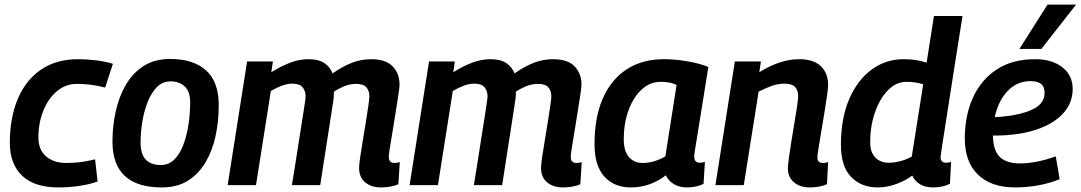

<svg xmlns="http://www.w3.org/2000/svg" viewBox="-20 -810 4728 840"><path d="M236 10Q130 10 76.5 -41.5Q23 -93 23 -185Q23 -294 57.5 -376.5Q92 -459 159 -505Q226 -551 321 -551Q361 -551 401 -546Q441 -541 474 -531L440 -427Q405 -436 375.5 -439.5Q346 -443 317 -443Q267 -443 229 -411Q191 -379 169.5 -325.5Q148 -272 148 -208Q148 -155 181.5 -126Q215 -97 270 -97Q304 -97 334 -101Q364 -105 396 -113L407 -16Q371 -3 326 3.5Q281 10 236 10Z M688 10Q472 10 472 -191Q472 -257 486 -321.5Q500 -386 530 -438Q560 -490 608 -521Q656 -552 725 -552Q826 -552 881.5 -502Q937 -452 937 -350Q937 -279 923 -214.5Q909 -150 879 -99.5Q849 -49 802 -19.5Q755 10 688 10ZM683 -88Q719 -88 743.5 -113Q768 -138 783 -179Q798 -220 805 -268Q812 -316 812 -362Q812 -409 788.5 -431.5Q765 -454 726 -454Q690 -454 665 -427.5Q640 -401 624.5 -360Q609 -319 602 -273Q595 -227 595 -187Q595 -135 618 -111.5Q641 -88 683 -88Z M1648 10Q1605 10 1578 -12Q1551 -34 1551 -76Q1551 -88 1555.5 -120Q1560 -152 1567 -193Q1574 -234 1580.5 -275Q1587 -316 1591.5 -347Q1596 -378 1596 -388Q1596 -413 1583 -428Q1570 -443 1538 -443Q1513 -443 1489.5 -434Q1466 -425 1441 -409Q1441 -405 1440.5 -396.5Q1440 -388 1440 -382Q1436 -355 1429 -309.5Q1422 -264 1413.5 -209.5Q1405 -155 1396.5 -100.5Q1388 -46 1381 0H1257Q1264 -42 1272 -92Q1280 -142 1287.5 -191.5Q1295 -241 1302 -283.5Q1309 -326 1313 -354Q1317 -382 1317 -388Q1317 -412 1304 -428Q1291 -444 1260 -444Q1237 -444 1214 -435.5Q1191 -427 1165 -412L1100 0H976L1061 -541H1174L1167 -494Q1212 -522 1251.5 -536.5Q1291 -551 1330 -551Q1374 -551 1399 -534Q1424 -517 1435 -489Q1480 -520 1520 -535.5Q1560 -551 1604 -551Q1668 -551 1698 -519.5Q1728 -488 1728 -440Q1728 -428 1723 -396Q1718 -364 1711.5 -322Q1705 -280 1698 -238.5Q1691 -197 1686 -165.5Q1681 -134 1681 -124Q1681 -97 1706 -97Q1718 -97 1729 -101L1723 -4Q1708 3 1687.5 6.5Q1667 10 1648 10Z M2444 10Q2401 10 2374 -12Q2347 -34 2347 -76Q2347 -88 2351.5 -120Q2356 -152 2363 -193Q2370 -234 2376.5 -275Q2383 -316 2387.5 -347Q2392 -378 2392 -388Q2392 -413 2379 -428Q2366 -443 2334 -443Q2309 -443 2285.5 -434Q2262 -425 2237 -409Q2237 -405 2236.5 -396.5Q2236 -388 2236 -382Q2232 -355 2225 -309.5Q2218 -264 2209.5 -209.5Q2201 -155 2192.5 -100.5Q2184 -46 2177 0H2053Q2060 -42 2068 -92Q2076 -142 2083.5 -191.5Q2091 -241 2098 -283.5Q2105 -326 2109 -354Q2113 -382 2113 -388Q2113 -412 2100 -428Q2087 -444 2056 -444Q2033 -444 2010 -435.5Q1987 -427 1961 -412L1896 0H1772L1857 -541H1970L1963 -494Q2008 -522 2047.5 -536.5Q2087 -551 2126 -551Q2170 -551 2195 -534Q2220 -517 2231 -489Q2276 -520 2316 -535.5Q2356 -551 2400 -551Q2464 -551 2494 -519.5Q2524 -488 2524 -440Q2524 -428 2519 -396Q2514 -364 2507.5 -322Q2501 -280 2494 -238.5Q2487 -197 2482 -165.5Q2477 -134 2477 -124Q2477 -97 2502 -97Q2514 -97 2525 -101L2519 -4Q2504 3 2483.5 6.5Q2463 10 2444 10Z M2984 10Q2953 10 2929 -4Q2905 -18 2893 -43Q2861 -18 2822 -4Q2783 10 2740 10Q2667 10 2624 -37.5Q2581 -85 2581 -179Q2581 -298 2618 -381Q2655 -464 2723 -507.5Q2791 -551 2884 -551Q2935 -551 2989 -541.5Q3043 -532 3079 -517Q3060 -399 3048 -323.5Q3036 -248 3029 -206Q3022 -164 3019.5 -147Q3017 -130 3017 -127Q3017 -98 3041 -98Q3054 -98 3064 -102L3058 -6Q3029 10 2984 10ZM2891 -126 2940 -438Q2925 -446 2907.5 -449Q2890 -452 2870 -452Q2824 -452 2787.5 -418.5Q2751 -385 2730 -328Q2709 -271 2709 -200Q2709 -149 2731.5 -123Q2754 -97 2792 -97Q2817 -97 2843.5 -105Q2870 -113 2891 -126Z M3195 -541H3309L3302 -494Q3345 -521 3389 -536Q3433 -551 3478 -551Q3539 -551 3571 -520.5Q3603 -490 3603 -438Q3603 -426 3598.5 -393Q3594 -360 3587 -318Q3580 -276 3573 -234Q3566 -192 3561 -161.5Q3556 -131 3556 -122Q3556 -97 3580 -97Q3593 -97 3603 -101L3598 -4Q3583 3 3562.5 6.5Q3542 10 3523 10Q3480 10 3453.5 -12.5Q3427 -35 3427 -73Q3427 -87 3431.5 -119.5Q3436 -152 3442.5 -193Q3449 -234 3456 -275Q3463 -316 3467.5 -347Q3472 -378 3472 -390Q3472 -415 3458.5 -429.5Q3445 -444 3413 -444Q3384 -444 3356 -434Q3328 -424 3299 -409L3234 0H3110Z M4063 10Q3996 10 3971 -42Q3942 -20 3901.5 -5Q3861 10 3819 10Q3748 10 3703.5 -36Q3659 -82 3659 -177Q3659 -293 3695.5 -377Q3732 -461 3794 -506Q3856 -551 3933 -551Q3963 -551 3988 -547Q4013 -543 4034 -536L4066 -740H4191Q4184 -697 4174.5 -636Q4165 -575 4154 -506.5Q4143 -438 4133 -371.5Q4123 -305 4114 -250Q4105 -195 4100 -160.5Q4095 -126 4095 -123Q4095 -98 4119 -98Q4132 -98 4141 -102L4136 -6Q4104 10 4063 10ZM3868 -98Q3894 -98 3921 -105.5Q3948 -113 3969 -125L4019 -441Q4004 -446 3986 -449Q3968 -452 3946 -452Q3900 -452 3864 -414.5Q3828 -377 3807.5 -317Q3787 -257 3787 -187Q3787 -144 3809.5 -121Q3832 -98 3868 -98Z M4616 -26Q4572 -8 4521.5 1Q4471 10 4422 10Q4316 10 4258.5 -46Q4201 -102 4201 -204Q4201 -304 4236.5 -382.5Q4272 -461 4340.5 -506Q4409 -551 4509 -551Q4583 -551 4628 -515.5Q4673 -480 4673 -421Q4673 -346 4611 -294.5Q4549 -243 4440 -225Q4379 -216 4324 -217Q4325 -152 4354 -123.5Q4383 -95 4444 -95Q4475 -95 4515 -102.5Q4555 -110 4599 -126ZM4487 -455Q4430 -455 4389 -412.5Q4348 -370 4332 -298Q4350 -298 4369 -300Q4388 -302 4407 -305Q4474 -316 4512 -339.5Q4550 -363 4550 -404Q4550 -430 4535.5 -442.5Q4521 -455 4487 -455ZM4440 -596 4563 -790H4688L4536 -596Z"/></svg>

Font: Georama SemiBold
Style: Italic
Weight: 600
Italic angle: -9°
Designer: Jean-Baptiste Levee
Foundry: Production Type
Version: Version 1.000